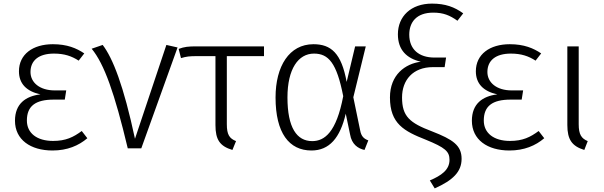

<svg xmlns="http://www.w3.org/2000/svg" viewBox="-20 -822 3345 1064"><path d="M273 -577C162 -577 85 -521 85 -427C85 -359 126 -316 204 -299C122 -289 63 -247 63 -153C63 -48 149 12 271 12C353 12 416 -15 464 -56L433 -96C387 -62 345 -41 274 -41C185 -41 129 -84 129 -154C129 -234 176 -270 278 -270H339L347 -321H283C201 -321 149 -364 149 -423C149 -487 195 -525 279 -525C337 -525 377 -511 416 -486L447 -526C404 -555 352 -577 273 -577Z M549 -573 488 -552C558 -467 615 -306 688 0H763L964 -559L902 -573L728 -53C665 -348 605 -500 549 -573Z M1443 -511V-565H1068C1025 -565 1002 -563 970 -551L983 -500C1014 -509 1028 -511 1075 -511H1174V-129C1174 -48 1198 -12 1268 9L1288 -40C1251 -55 1237 -76 1237 -134V-511Z M1717 -577C1583 -577 1507 -455 1507 -282C1507 -85 1582 12 1706 12C1805 12 1865 -58 1896 -192L1920 -77C1929 -23 1963 1 2000 9L2021 -44C1997 -53 1982 -66 1976 -99L1938 -283L2007 -565H1948L1901 -368C1872 -528 1814 -577 1717 -577ZM1720 -525C1800 -525 1846 -474 1882 -289C1844 -89 1779 -40 1710 -40C1625 -40 1573 -114 1573 -282C1573 -440 1633 -525 1720 -525Z M2374 -802C2257 -802 2185 -731 2185 -632C2185 -545 2234 -498 2312 -480C2226 -469 2141 -408 2141 -282C2141 -136 2220 -95 2339 -48C2447 -4 2471 17 2471 64C2471 120 2425 151 2362 178L2389 222C2490 177 2538 130 2538 58C2538 -16 2490 -49 2374 -94C2250 -141 2208 -177 2208 -282C2208 -378 2268 -450 2379 -450H2444L2452 -503H2388C2301 -503 2248 -549 2248 -630C2248 -698 2287 -752 2381 -752C2437 -752 2473 -737 2515 -707L2547 -748C2499 -783 2448 -802 2374 -802Z M2805 -577C2694 -577 2617 -521 2617 -427C2617 -359 2658 -316 2736 -299C2654 -289 2595 -247 2595 -153C2595 -48 2681 12 2803 12C2885 12 2948 -15 2996 -56L2965 -96C2919 -62 2877 -41 2806 -41C2717 -41 2661 -84 2661 -154C2661 -234 2708 -270 2810 -270H2871L2879 -321H2815C2733 -321 2681 -364 2681 -423C2681 -487 2727 -525 2811 -525C2869 -525 2909 -511 2948 -486L2979 -526C2936 -555 2884 -577 2805 -577Z M3187 -565H3124V-129C3124 -48 3150 -12 3218 9L3237 -40C3202 -55 3187 -76 3187 -134Z"/></svg>

Font: Glow Sans SC Normal
Style: Regular
Weight: 400
Designer: Ryoko NISHIZUKA (kana, bopomofo & ideographs); Paul D. Hunt (Latin, Greek & Cyrillic); Sandoll Communications, Soo-young
Version: Version 0.93